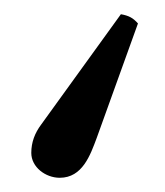

<svg xmlns="http://www.w3.org/2000/svg" viewBox="-20 -119 232 270"><path d="M64 131C96 131 107 99 116 75L174 -86C167 -94 161 -97 150 -99L38 56C29 68 24 81 24 96C24 116 44 131 64 131Z"/></svg>

Font: Libertinus Math
Style: Regular
Weight: 400
Designer: Philipp H. Poll, Khaled Hosny
Foundry: Caleb Maclennan
Version: Version 7.050;RELEASE